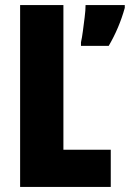

<svg xmlns="http://www.w3.org/2000/svg" viewBox="-20 -734 510 754"><path d="M470 -703Q448 -624 407 -554H298V-568Q302 -585 305.5 -612Q309 -639 312.5 -666.5Q316 -694 316 -714H470ZM59 0V-714H229V-146H415V0Z"/></svg>

Font: Noto Sans ExtraCondensed Black
Style: Regular
Weight: 900
Width: 2
Designer: Monotype Design Team
Foundry: Monotype Imaging Inc.
Version: Version 2.013; ttfautohint (v1.8.4.7-5d5b)